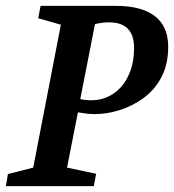

<svg xmlns="http://www.w3.org/2000/svg" viewBox="-33 -633 592 653"><path d="M-13 0 -6 -41 80 -63 174 -549 97 -571 105 -613H361Q449 -613 494 -578Q539 -543 539 -474Q539 -414 516 -370.5Q493 -327 455 -299.5Q417 -272 374 -258.5Q331 -245 290 -245Q285 -245 274 -245.5Q263 -246 251 -248Q239 -250 232 -251L195 -63L294 -42L286 0ZM278 -292Q307 -292 333 -303.5Q359 -315 379 -337.5Q399 -360 411 -393.5Q423 -427 423 -470Q423 -513 402 -535Q381 -557 338 -557Q327 -557 314.5 -555.5Q302 -554 290 -551L240 -296Q248 -294 257.5 -293Q267 -292 278 -292Z"/></svg>

Font: Manuale SemiBold
Style: Italic
Weight: 600
Italic angle: -11°
Designer: Eduardo Tunni / Pablo Cosgaya
Foundry: Eduardo Tunni / Pablo Cosgaya
Version: Version 1.002